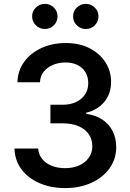

<svg xmlns="http://www.w3.org/2000/svg" viewBox="-20 -959 671 989"><path d="M315.9 9.8Q240.7 9.8 182.4 -16.1Q124 -42 90.1 -87.6Q56.2 -133.3 54.7 -193.8H176.8Q178.7 -163.1 197.3 -140.1Q215.8 -117.2 246.6 -105Q277.3 -92.8 315.4 -92.8Q356.4 -92.8 387.9 -106.9Q419.4 -121.1 437.5 -146.7Q455.6 -172.4 455.6 -206.1Q455.6 -240.7 437.5 -267.3Q419.4 -293.9 385.3 -308.8Q351.1 -323.7 303.2 -323.7H239.7V-419.4H303.2Q341.8 -419.4 371.6 -433.3Q401.4 -447.3 418 -472.2Q434.6 -497.1 434.6 -530.8Q434.6 -562.5 420.2 -586.7Q405.8 -610.8 379.4 -624Q353 -637.2 317.4 -637.2Q282.7 -637.2 253.4 -625Q224.1 -612.8 205.6 -590.1Q187 -567.4 186 -535.2H69.8Q71.3 -594.7 104.5 -640.4Q137.7 -686 193.6 -711.7Q249.5 -737.3 318.8 -737.3Q390.1 -737.3 442.6 -710Q495.1 -682.6 523.7 -637.2Q552.2 -591.8 552.2 -537.6Q552.2 -476.1 517.3 -434.1Q482.4 -392.1 423.8 -378.4V-372.6Q473.6 -365.7 508.3 -342.3Q543 -318.8 560.8 -282.5Q578.6 -246.1 578.6 -200.7Q578.6 -140.1 544.7 -92.5Q510.7 -44.9 451.4 -17.6Q392.1 9.8 315.9 9.8ZM422.4 -809.6Q395 -809.6 375.7 -828.6Q356.4 -847.7 356.4 -874.5Q356.4 -901.4 375.7 -920.2Q395 -939 422.4 -939Q449.2 -939 468.3 -920.2Q487.3 -901.4 487.3 -874.5Q487.3 -847.7 468.3 -828.6Q449.2 -809.6 422.4 -809.6ZM211.4 -809.6Q184.1 -809.6 164.8 -828.6Q145.5 -847.7 145.5 -874.5Q145.5 -901.4 164.8 -920.2Q184.1 -939 211.4 -939Q238.3 -939 257.3 -920.2Q276.4 -901.4 276.4 -874.5Q276.4 -847.7 257.3 -828.6Q238.3 -809.6 211.4 -809.6Z"/></svg>

Font: Inter Cardless
Style: Medium
Weight: 500
Designer: Rasmus Andersson
Foundry: rsms
Version: Version 4.001;git-9221beed3